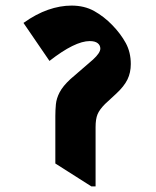

<svg xmlns="http://www.w3.org/2000/svg" viewBox="-20 -658 558 687"><path d="M307 9 178 -73V-243Q178 -264 180 -285Q182 -306 193.5 -328Q205 -350 232 -375L313 -445Q339 -469 339 -484Q339 -496 329.5 -503.5Q320 -511 301 -511Q248 -511 157 -440L64 -576Q109 -608 152 -623Q195 -638 236 -638Q282 -638 317 -618.5Q352 -599 382 -568Q412 -537 430 -504Q448 -471 448 -429Q448 -398 436 -373.5Q424 -349 396 -323L356 -286Q336 -266 329 -249Q322 -232 322 -203V9Z"/></svg>

Font: Noto Serif Devanagari ExtraBold
Style: Regular
Weight: 800
Designer: Universal Thirst, Indian Type Foundry and the Monotype Design Team
Foundry: Monotype Imaging Inc.
Version: Version 2.004; ttfautohint (v1.8.4.7-5d5b)